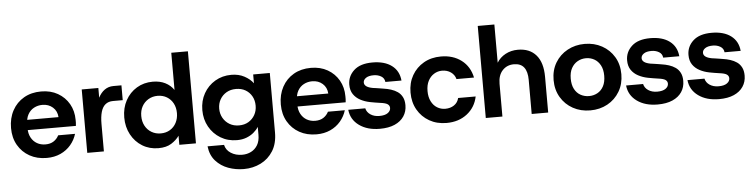

<svg xmlns="http://www.w3.org/2000/svg" viewBox="-52 -992 5889 1496"><g transform="rotate(-5 2892.5 -244.0)"><path d="M281 12Q205 12 147 -20.5Q89 -53 56 -110.5Q23 -168 23 -244Q23 -321 55.5 -381Q88 -441 146 -474.5Q204 -508 281 -508Q355 -508 411 -476Q467 -444 498.5 -389Q530 -334 530 -264Q530 -254 530 -242Q530 -230 528 -217H117V-297H399Q396 -345 363 -374Q330 -403 282 -403Q246 -403 216 -387Q186 -371 168.5 -339.5Q151 -308 151 -259V-231Q151 -189 168 -158Q185 -127 214 -110.5Q243 -94 280 -94Q318 -94 344 -111Q370 -128 384 -156H516Q502 -109 469.5 -70.5Q437 -32 389 -10Q341 12 281 12Z M598 0V-496H728V-420Q747 -458 777 -479.5Q807 -501 846 -501H909V-385H833Q797 -385 773.5 -366Q750 -347 739 -309Q728 -271 728 -215V0Z M1154 12Q1084 12 1028.5 -22Q973 -56 941 -115.5Q909 -175 909 -249Q909 -324 941 -382.5Q973 -441 1028.5 -474.5Q1084 -508 1154 -508Q1210 -508 1251.5 -487Q1293 -466 1318 -429V-720H1448V0H1318V-71Q1295 -38 1255.5 -13Q1216 12 1154 12ZM1182 -101Q1223 -101 1254.5 -120Q1286 -139 1303.5 -172.5Q1321 -206 1321 -248Q1321 -291 1303.5 -324Q1286 -357 1254.5 -376Q1223 -395 1182 -395Q1142 -395 1110 -376Q1078 -357 1060 -324.5Q1042 -292 1042 -249Q1042 -206 1060 -172.5Q1078 -139 1110 -120Q1142 -101 1182 -101Z M1803 232Q1739 232 1681.5 211Q1624 190 1584 145.5Q1544 101 1536 31H1665Q1674 72 1711.5 96Q1749 120 1800 120Q1838 120 1869.5 104Q1901 88 1920 56.5Q1939 25 1939 -24V-86Q1924 -62 1900 -42Q1876 -22 1843.5 -9.5Q1811 3 1769 3Q1698 3 1641.5 -31Q1585 -65 1552.5 -123Q1520 -181 1520 -253Q1520 -326 1552.5 -383.5Q1585 -441 1641.5 -474.5Q1698 -508 1769 -508Q1826 -508 1870 -484.5Q1914 -461 1939 -427V-496H2069V-31Q2069 55 2032.5 113.5Q1996 172 1935.5 202Q1875 232 1803 232ZM1795 -110Q1838 -110 1869.5 -129Q1901 -148 1919 -180Q1937 -212 1937 -252Q1937 -294 1919 -326Q1901 -358 1869.5 -376.5Q1838 -395 1795 -395Q1753 -395 1721 -376.5Q1689 -358 1670.5 -326Q1652 -294 1652 -253Q1652 -213 1670.5 -180.5Q1689 -148 1721 -129Q1753 -110 1795 -110Z M2391 12Q2315 12 2257 -20.5Q2199 -53 2166 -110.5Q2133 -168 2133 -244Q2133 -321 2165.5 -381Q2198 -441 2256 -474.5Q2314 -508 2391 -508Q2465 -508 2521 -476Q2577 -444 2608.5 -389Q2640 -334 2640 -264Q2640 -254 2640 -242Q2640 -230 2638 -217H2227V-297H2509Q2506 -345 2473 -374Q2440 -403 2392 -403Q2356 -403 2326 -387Q2296 -371 2278.5 -339.5Q2261 -308 2261 -259V-231Q2261 -189 2278 -158Q2295 -127 2324 -110.5Q2353 -94 2390 -94Q2428 -94 2454 -111Q2480 -128 2494 -156H2626Q2612 -109 2579.5 -70.5Q2547 -32 2499 -10Q2451 12 2391 12Z M2886 12Q2788 12 2724.5 -34Q2661 -80 2653 -157H2786Q2793 -126 2821.5 -107Q2850 -88 2891 -88Q2934 -88 2956.5 -104Q2979 -120 2979 -143Q2979 -162 2963 -173Q2947 -184 2906 -189Q2891 -191 2867 -195Q2843 -199 2828 -202Q2787 -210 2753 -228Q2719 -246 2698.5 -276Q2678 -306 2678 -351Q2678 -417 2727.5 -462.5Q2777 -508 2872 -508Q2967 -508 3023 -466Q3079 -424 3086 -348H2960Q2957 -378 2931.5 -393Q2906 -408 2873 -408Q2834 -408 2813 -393.5Q2792 -379 2792 -358Q2792 -322 2858 -310Q2868 -309 2883.5 -306.5Q2899 -304 2916 -301.5Q2933 -299 2943 -297Q2972 -293 3000 -284Q3028 -275 3050.5 -259.5Q3073 -244 3086.5 -218Q3100 -192 3100 -154Q3100 -105 3075 -67.5Q3050 -30 3002.5 -9Q2955 12 2886 12Z M3408 12Q3332 12 3273.5 -21.5Q3215 -55 3181.5 -113.5Q3148 -172 3148 -248Q3148 -324 3181.5 -382.5Q3215 -441 3273.5 -474.5Q3332 -508 3408 -508Q3503 -508 3568 -458.5Q3633 -409 3651 -322H3514Q3505 -356 3476 -376.5Q3447 -397 3407 -397Q3373 -397 3344 -379Q3315 -361 3298 -328Q3281 -295 3281 -248Q3281 -202 3298 -168Q3315 -134 3344 -116.5Q3373 -99 3407 -99Q3447 -99 3476 -118.5Q3505 -138 3514 -174H3651Q3634 -90 3568.5 -39Q3503 12 3408 12Z M3715 0V-720H3845V-421Q3869 -461 3912.5 -484.5Q3956 -508 4010 -508Q4102 -508 4152.5 -449.5Q4203 -391 4203 -279V0H4074V-267Q4074 -331 4048.5 -364.5Q4023 -398 3969 -398Q3915 -398 3880 -360.5Q3845 -323 3845 -256V0Z M4532 12Q4457 12 4397 -21Q4337 -54 4302 -113Q4267 -172 4267 -248Q4267 -325 4302 -383.5Q4337 -442 4397.5 -475Q4458 -508 4532 -508Q4607 -508 4667 -475Q4727 -442 4762 -383.5Q4797 -325 4797 -248Q4797 -172 4762 -113Q4727 -54 4667 -21Q4607 12 4532 12ZM4532 -100Q4568 -100 4598 -116.5Q4628 -133 4645.5 -166Q4663 -199 4663 -248Q4663 -297 4645 -330Q4627 -363 4597.5 -379.5Q4568 -396 4533 -396Q4497 -396 4467 -379Q4437 -362 4419 -329.5Q4401 -297 4401 -248Q4401 -199 4418.5 -166Q4436 -133 4466 -116.5Q4496 -100 4532 -100Z M5059 12Q4961 12 4897.5 -34Q4834 -80 4826 -157H4959Q4966 -126 4994.5 -107Q5023 -88 5064 -88Q5107 -88 5129.5 -104Q5152 -120 5152 -143Q5152 -162 5136 -173Q5120 -184 5079 -189Q5064 -191 5040 -195Q5016 -199 5001 -202Q4960 -210 4926 -228Q4892 -246 4871.5 -276Q4851 -306 4851 -351Q4851 -417 4900.5 -462.5Q4950 -508 5045 -508Q5140 -508 5196 -466Q5252 -424 5259 -348H5133Q5130 -378 5104.5 -393Q5079 -408 5046 -408Q5007 -408 4986 -393.5Q4965 -379 4965 -358Q4965 -322 5031 -310Q5041 -309 5056.5 -306.5Q5072 -304 5089 -301.5Q5106 -299 5116 -297Q5145 -293 5173 -284Q5201 -275 5223.5 -259.5Q5246 -244 5259.5 -218Q5273 -192 5273 -154Q5273 -105 5248 -67.5Q5223 -30 5175.5 -9Q5128 12 5059 12Z M5539 12Q5441 12 5377.5 -34Q5314 -80 5306 -157H5439Q5446 -126 5474.5 -107Q5503 -88 5544 -88Q5587 -88 5609.5 -104Q5632 -120 5632 -143Q5632 -162 5616 -173Q5600 -184 5559 -189Q5544 -191 5520 -195Q5496 -199 5481 -202Q5440 -210 5406 -228Q5372 -246 5351.5 -276Q5331 -306 5331 -351Q5331 -417 5380.5 -462.5Q5430 -508 5525 -508Q5620 -508 5676 -466Q5732 -424 5739 -348H5613Q5610 -378 5584.5 -393Q5559 -408 5526 -408Q5487 -408 5466 -393.5Q5445 -379 5445 -358Q5445 -322 5511 -310Q5521 -309 5536.5 -306.5Q5552 -304 5569 -301.5Q5586 -299 5596 -297Q5625 -293 5653 -284Q5681 -275 5703.5 -259.5Q5726 -244 5739.5 -218Q5753 -192 5753 -154Q5753 -105 5728 -67.5Q5703 -30 5655.5 -9Q5608 12 5539 12Z"/></g></svg>

Font: Host Grotesk Light
Style: Bold
Weight: 700
Version: Version 1.003